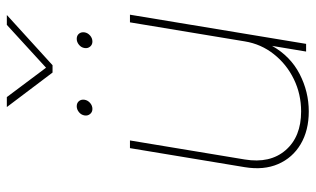

<svg xmlns="http://www.w3.org/2000/svg" viewBox="-201 -715 924 562"><g transform="rotate(-90 261.0 -434.0)"><path d="M215.8 7.8Q160.2 7.8 120.1 -15.9Q80.1 -39.6 61.8 -81.8Q43.5 -124 52.7 -179.7L108.4 -515.6H130.9L75.2 -179.7Q63 -105.5 102.3 -60.1Q141.6 -14.6 215.8 -14.6Q266.6 -14.6 310.3 -35.9Q354 -57.1 383.5 -94.5Q413.1 -131.8 420.9 -179.7L476.6 -515.6H499L413.6 0H391.1L407.7 -99.6Q377.4 -45.9 325.4 -19Q273.4 7.8 215.8 7.8ZM257.8 -876 343.8 -761.2 469.2 -876H497.6V-875.5L351.1 -742.2H329.6L229 -875.5V-876ZM223.1 -625.5Q213.9 -625.5 208.3 -632.3Q202.6 -639.2 204.1 -648.4Q205.6 -658.2 213.6 -664.8Q221.7 -671.4 231 -671.4Q240.7 -671.4 246.1 -664.8Q251.5 -658.2 250 -648.4Q248.5 -639.2 240.7 -632.3Q232.9 -625.5 223.1 -625.5ZM420.4 -625.5Q411.1 -625.5 405.5 -632.3Q399.9 -639.2 401.4 -648.4Q402.8 -658.2 410.9 -664.8Q418.9 -671.4 428.2 -671.4Q438 -671.4 443.4 -664.8Q448.7 -658.2 447.3 -648.4Q445.8 -639.2 438 -632.3Q430.2 -625.5 420.4 -625.5Z"/></g></svg>

Font: Inter Display Thin
Style: Italic
Weight: 100
Italic angle: -9.39999°
Designer: Rasmus Andersson
Foundry: rsms
Version: Version 4.000;git-a52131595